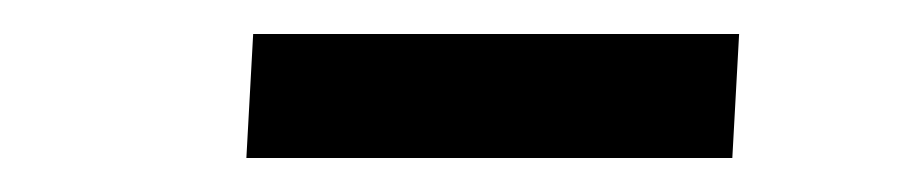

<svg xmlns="http://www.w3.org/2000/svg" viewBox="-20 -728 533 113"><path d="M129 -708H415L411 -635H125Z"/></svg>

Font: Literata 7pt
Style: Italic
Weight: 400
Italic angle: -2°
Designer: Latin by Veronika Burian and Jose Scaglione. Greek by Irene Vlachou. Cyrillic by Vera Evstafieva
Foundry: TypeTogether
Version: Version 3.002